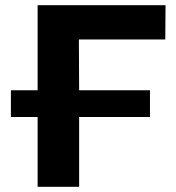

<svg xmlns="http://www.w3.org/2000/svg" viewBox="-20 -720 680 740"><path d="M22 -269V-372H125V-700H618L617 -568H284L285 -372H558V-269H285V0H125V-269Z"/></svg>

Font: Montserrat
Style: Bold
Weight: 700
Designer: Julieta Ulanovsky
Foundry: Julieta Ulanovsky
Version: Version 9.000; ttfautohint (v1.8.4.7-5d5b)